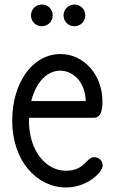

<svg xmlns="http://www.w3.org/2000/svg" viewBox="-20 -820 527 849"><path d="M357 -752C357 -779 336 -800 309 -800C283 -800 261 -779 261 -752C261 -725 282 -704 309 -704C336 -704 357 -725 357 -752ZM213 -752C213 -779 192 -800 165 -800C138 -800 117 -779 117 -752C117 -725 138 -704 165 -704C191 -704 213 -725 213 -752ZM359 -373H118C170 -576 357 -527 359 -373ZM434 -88C434 -112 414 -125 397 -125C360 -125 356 -65 272 -65C184 -65 108 -151 108 -287C108 -291 108 -295 108 -299H393C425 -299 433 -329 433 -371V-373C432 -493 348 -581 248 -581C120 -581 34 -449 34 -287C34 -107 144 9 272 9C365 9 434 -58 434 -88Z"/></svg>

Font: LS
Style: Regular
Weight: 400
Designer: BSozoo
Foundry: BSozoo
Version: Version 001.000